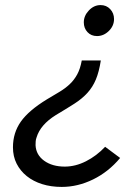

<svg xmlns="http://www.w3.org/2000/svg" viewBox="-20 -731 545 756"><path d="M165 -340Q192 -356 214.5 -369.5Q237 -383 254.5 -399.5Q272 -416 284 -438Q296 -460 302 -493H377Q370 -448 357.5 -418Q345 -388 324 -365Q303 -342 272.5 -322.5Q242 -303 200 -278Q139 -240 124 -190Q121 -182 120.5 -174.5Q120 -167 120 -159Q122 -121 154 -98Q186 -75 235 -75Q277 -75 318.5 -96Q360 -117 394 -153Q409 -142 423.5 -131Q438 -120 453 -109Q407 -54 346.5 -24.5Q286 5 223 5Q181 5 146 -6Q111 -17 85.5 -37.5Q60 -58 45.5 -86.5Q31 -115 31 -151Q31 -208 62 -252Q93 -296 165 -340ZM362 -589Q339 -589 324.5 -604.5Q310 -620 310 -643Q310 -669 330 -690Q350 -711 376 -711Q399 -711 414 -695Q429 -679 429 -656Q429 -629 408.5 -609Q388 -589 362 -589Z"/></svg>

Font: Rosa Sans
Style: Italic
Weight: 400
Italic angle: -12°
Designer: Pentagram / MCKL
Foundry: Pentagram / MCKL
Version: Version 1.005;September 16, 2019;FontCreator 11.5.0.2425 64-